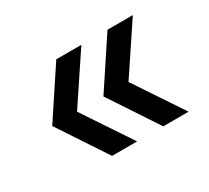

<svg xmlns="http://www.w3.org/2000/svg" viewBox="-84 -637 685 630"><g transform="rotate(-30 258.0 -322.0)"><path d="M182 -505H277L155 -322L277 -139H182L61 -322ZM376 -505H472L350 -322L472 -139H376L255 -322Z"/></g></svg>

Font: Khand Medium
Style: Regular
Weight: 500
Designer: Devanagari: Sanchit Sawaria, Jyotish Sonowal; Latin: Satya Rajpurohit
Foundry: Indian Type Foundry
Version: Version 1.100;PS 1.0;hotconv 1.0.78;makeotf.lib2.5.61930; tt